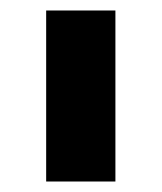

<svg xmlns="http://www.w3.org/2000/svg" viewBox="-20 -760 308 366"><path d="M68 -414V-740H200V-414Z"/></svg>

Font: Anuphan
Style: Bold
Weight: 700
Designer: Mike Abbink, Paul van der Laan, Pieter van Rosmalen, Mint Tantisuwanna
Foundry: Bold Monday; Cadson Demak
Version: Version 3.002;hotconv 1.0.109;makeotfexe 2.5.65596